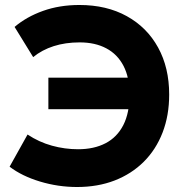

<svg xmlns="http://www.w3.org/2000/svg" viewBox="-20 -735 738 770"><path d="M289 15Q213 15 140.2 -7Q67.5 -29 18.5 -66.5L90.5 -195.5Q136.5 -165 188.2 -150.8Q240 -136.5 293 -136.5Q357 -136.5 403.2 -160.5Q449.5 -184.5 474.5 -233.2Q499.5 -282 499.5 -356Q499.5 -424.5 475.2 -471Q451 -517.5 406.2 -541.2Q361.5 -565 299.5 -565Q242.5 -565 195.5 -550Q148.5 -535 113 -506L38.5 -627Q86 -667.5 152.2 -691.2Q218.5 -715 298.5 -715Q407.5 -715 488.5 -670.2Q569.5 -625.5 614 -544.5Q658.5 -463.5 658.5 -356Q658.5 -272 632 -203.5Q605.5 -135 556.5 -86.2Q507.5 -37.5 439.8 -11.2Q372 15 289 15ZM174 -297V-423.5H543.5V-297Z"/></svg>

Font: Geologica Cursive
Style: Bold
Weight: 700
Designer: Sindre Bremnes, Frode Helland
Foundry: Monokrom Skriftforlag AS
Version: Version 1.010;gftools[0.9.28]